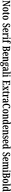

<svg xmlns="http://www.w3.org/2000/svg" viewBox="8656 -9466 1047 18400"><g transform="rotate(90 9180.0 -266.5)"><path d="M24 0V-46H42Q69 -46 84.5 -57.5Q100 -69 100 -115V-603Q100 -646 84.5 -657Q69 -668 47 -668H24V-714H210L482 -177V-603Q482 -643 467.5 -655.5Q453 -668 430 -668H408V-714H616V-668H594Q570 -668 555.5 -654.5Q541 -641 541 -599V0H457L158 -578V-115Q158 -69 171 -57.5Q184 -46 210 -46H233V0Z M873 10Q778 10 723.5 -59Q669 -128 669 -269Q669 -410 721.5 -478.5Q774 -547 876 -547Q970 -547 1024.5 -478.5Q1079 -410 1079 -269Q1079 10 873 10ZM875 -46Q924 -46 943.5 -102.5Q963 -159 963 -269Q963 -379 943.5 -434.5Q924 -490 874 -490Q825 -490 805 -434.5Q785 -379 785 -269Q785 -159 805.5 -102.5Q826 -46 875 -46Z M1317 10Q1258 10 1226.5 -24.5Q1195 -59 1195 -146V-483H1134V-521Q1162 -524 1180.5 -535Q1199 -546 1211 -562Q1223 -577 1231.5 -598.5Q1240 -620 1246 -659H1309V-536H1412V-483H1309V-151Q1309 -101 1320.5 -78.5Q1332 -56 1362 -56Q1393 -56 1420 -65V-9Q1406 -3 1380 3.5Q1354 10 1317 10Z M1680 10Q1585 10 1530.5 -59Q1476 -128 1476 -269Q1476 -410 1528.5 -478.5Q1581 -547 1683 -547Q1777 -547 1831.5 -478.5Q1886 -410 1886 -269Q1886 10 1680 10ZM1682 -46Q1731 -46 1750.5 -102.5Q1770 -159 1770 -269Q1770 -379 1750.5 -434.5Q1731 -490 1681 -490Q1632 -490 1612 -434.5Q1592 -379 1592 -269Q1592 -159 1612.5 -102.5Q1633 -46 1682 -46Z M2406 10Q2334 10 2292.5 -9Q2251 -28 2232.5 -59Q2214 -90 2214 -127Q2214 -167 2238 -187Q2262 -207 2296 -207Q2298 -128 2332.5 -85Q2367 -42 2416 -42Q2464 -42 2489.5 -73.5Q2515 -105 2515 -158Q2515 -197 2499.5 -224Q2484 -251 2453.5 -273Q2423 -295 2378 -319Q2300 -361 2265.5 -412Q2231 -463 2231 -541Q2231 -596 2257 -637.5Q2283 -679 2326.5 -701.5Q2370 -724 2425 -724Q2481 -724 2518.5 -706.5Q2556 -689 2574.5 -662.5Q2593 -636 2593 -607Q2593 -574 2572.5 -556.5Q2552 -539 2506 -539Q2506 -573 2495.5 -603Q2485 -633 2464 -652Q2443 -671 2412 -671Q2372 -671 2350 -642.5Q2328 -614 2328 -564Q2328 -532 2339 -507.5Q2350 -483 2378.5 -460Q2407 -437 2459 -411Q2540 -369 2576.5 -320.5Q2613 -272 2613 -194Q2613 -98 2555.5 -44Q2498 10 2406 10Z M2886 10Q2786 10 2734 -62Q2682 -134 2682 -264Q2682 -405 2733.5 -476Q2785 -547 2878 -547Q2964 -547 3013.5 -485.5Q3063 -424 3063 -305V-262H2797Q2798 -154 2827.5 -103Q2857 -52 2913 -52Q2955 -52 2981 -76.5Q3007 -101 3021 -135Q3032 -131 3039.5 -122Q3047 -113 3047 -97Q3047 -74 3030.5 -49Q3014 -24 2978.5 -7Q2943 10 2886 10ZM2950 -316Q2950 -396 2934 -444Q2918 -492 2880 -492Q2842 -492 2821 -446.5Q2800 -401 2798 -316Z M3116 0V-46H3119Q3146 -46 3163.5 -58.5Q3181 -71 3181 -118V-422Q3181 -466 3165 -478Q3149 -490 3122 -490H3119V-536H3274L3289 -432H3292Q3310 -483 3338.5 -515Q3367 -547 3415 -547Q3458 -547 3478.5 -524Q3499 -501 3499 -465Q3499 -389 3404 -389Q3404 -431 3396 -450.5Q3388 -470 3365 -470Q3342 -470 3326.5 -440.5Q3311 -411 3303 -366Q3295 -321 3295 -276V-113Q3295 -69 3311.5 -57.5Q3328 -46 3352 -46H3375V0Z M3647 -635Q3619 -635 3601.5 -650Q3584 -665 3584 -698Q3584 -732 3601.5 -746.5Q3619 -761 3647 -761Q3674 -761 3693 -746.5Q3712 -732 3712 -698Q3712 -665 3693 -650Q3674 -635 3647 -635ZM3526 0V-46H3535Q3562 -46 3578.5 -59.5Q3595 -73 3595 -117V-421Q3595 -463 3580 -476.5Q3565 -490 3539 -490H3527V-536H3707V-119Q3707 -74 3723.5 -60Q3740 -46 3767 -46H3776V0Z M3807 0V-46H3823Q3836 -46 3850 -50.5Q3864 -55 3873.5 -70Q3883 -85 3883 -115V-479H3810V-536H3883V-581Q3883 -672 3922 -721Q3961 -770 4046 -770Q4117 -770 4142 -748.5Q4167 -727 4167 -699Q4167 -673 4149 -655Q4131 -637 4085 -637Q4085 -655 4082 -674.5Q4079 -694 4070 -707Q4061 -720 4045 -720Q3995 -720 3995 -594V-536H4107V-479H3995V-115Q3995 -85 4004 -70Q4013 -55 4026.5 -50.5Q4040 -46 4054 -46H4090V0Z M4394 0V-46H4421Q4445 -46 4457.5 -60Q4470 -74 4470 -113V-604Q4470 -645 4454.5 -656.5Q4439 -668 4419 -668H4394V-714H4635Q4747 -714 4805 -673Q4863 -632 4863 -541Q4863 -474 4829.5 -436Q4796 -398 4750 -381V-377Q4810 -367 4848 -321.5Q4886 -276 4886 -194Q4886 0 4659 0ZM4629 -401Q4688 -401 4713.5 -433.5Q4739 -466 4739 -534Q4739 -606 4712 -633Q4685 -660 4628 -660H4587V-401ZM4649 -54Q4706 -54 4733.5 -86Q4761 -118 4761 -197Q4761 -273 4735.5 -310Q4710 -347 4651 -347H4587V-54Z M5167 10Q5067 10 5015 -62Q4963 -134 4963 -264Q4963 -405 5014.5 -476Q5066 -547 5159 -547Q5245 -547 5294.5 -485.5Q5344 -424 5344 -305V-262H5078Q5079 -154 5108.5 -103Q5138 -52 5194 -52Q5236 -52 5262 -76.5Q5288 -101 5302 -135Q5313 -131 5320.5 -122Q5328 -113 5328 -97Q5328 -74 5311.5 -49Q5295 -24 5259.5 -7Q5224 10 5167 10ZM5231 -316Q5231 -396 5215 -444Q5199 -492 5161 -492Q5123 -492 5102 -446.5Q5081 -401 5079 -316Z M5396 0V-46H5402Q5429 -46 5446 -58Q5463 -70 5463 -117V-423Q5463 -467 5446.5 -478.5Q5430 -490 5404 -490H5400V-536H5562L5572 -458H5576Q5595 -504 5624 -525.5Q5653 -547 5701 -547Q5765 -547 5799 -500.5Q5833 -454 5833 -352V-117Q5833 -71 5847 -58.5Q5861 -46 5888 -46H5892V0H5720V-340Q5720 -403 5706 -439.5Q5692 -476 5655 -476Q5625 -476 5607.5 -453Q5590 -430 5582.5 -393.5Q5575 -357 5575 -316V-112Q5575 -69 5590.5 -57.5Q5606 -46 5633 -46H5637V0Z M6102 237Q6009 237 5963.5 200Q5918 163 5918 95Q5918 39 5949 7Q5980 -25 6025 -33Q6004 -43 5985.5 -61Q5967 -79 5967 -113Q5967 -144 5987 -167Q6007 -190 6037 -210Q5999 -227 5975 -267.5Q5951 -308 5951 -362Q5951 -449 5992.5 -498Q6034 -547 6121 -547Q6152 -547 6175.5 -538.5Q6199 -530 6219 -516Q6234 -532 6254.5 -552.5Q6275 -573 6306 -573Q6331 -573 6344 -556.5Q6357 -540 6357 -518Q6357 -495 6345 -478.5Q6333 -462 6306 -462Q6306 -481 6296.5 -492.5Q6287 -504 6277 -504Q6267 -504 6259.5 -500Q6252 -496 6246 -490Q6263 -470 6275 -441.5Q6287 -413 6287 -367Q6287 -290 6246.5 -240.5Q6206 -191 6121 -191Q6112 -191 6096.5 -192.5Q6081 -194 6074 -196Q6064 -188 6054.5 -172.5Q6045 -157 6045 -137Q6045 -115 6058 -105.5Q6071 -96 6092 -96H6181Q6260 -96 6296 -54.5Q6332 -13 6332 50Q6332 136 6275.5 186.5Q6219 237 6102 237ZM6119 -241Q6158 -241 6172 -272.5Q6186 -304 6186 -365Q6186 -428 6171.5 -462Q6157 -496 6119 -496Q6082 -496 6067 -461.5Q6052 -427 6052 -364Q6052 -305 6067 -273Q6082 -241 6119 -241ZM6105 184Q6178 184 6209.5 152.5Q6241 121 6241 72Q6241 34 6224 16.5Q6207 -1 6173 -1H6082Q6065 -1 6048 7Q6031 15 6019.5 35Q6008 55 6008 90Q6008 133 6033 158.5Q6058 184 6105 184Z M6521 10Q6470 10 6433.5 -29.5Q6397 -69 6397 -151Q6397 -232 6442 -270Q6487 -308 6578 -312L6644 -315V-373Q6644 -430 6632 -461.5Q6620 -493 6584 -493Q6549 -493 6536.5 -463.5Q6524 -434 6524 -384Q6430 -384 6430 -449Q6430 -497 6476 -522Q6522 -547 6593 -547Q6675 -547 6716.5 -508Q6758 -469 6758 -375V-117Q6758 -76 6768.5 -61Q6779 -46 6807 -46H6810V0H6667L6652 -79H6645Q6619 -38 6594 -14Q6569 10 6521 10ZM6563 -49Q6600 -49 6622.5 -89.5Q6645 -130 6645 -191V-270L6607 -267Q6554 -263 6533.5 -233Q6513 -203 6513 -146Q6513 -101 6525 -75Q6537 -49 6563 -49Z M6851 0V-46H6861Q6887 -46 6903 -60Q6919 -74 6919 -119V-649Q6919 -677 6909.5 -691Q6900 -705 6886.5 -709.5Q6873 -714 6861 -714H6851V-760H7033V-119Q7033 -74 7049 -60Q7065 -46 7092 -46H7101V0Z M7250 -635Q7222 -635 7204.5 -650Q7187 -665 7187 -698Q7187 -732 7204.5 -746.5Q7222 -761 7250 -761Q7277 -761 7296 -746.5Q7315 -732 7315 -698Q7315 -665 7296 -650Q7277 -635 7250 -635ZM7129 0V-46H7138Q7165 -46 7181.5 -59.5Q7198 -73 7198 -117V-421Q7198 -463 7183 -476.5Q7168 -490 7142 -490H7130V-536H7310V-119Q7310 -74 7326.5 -60Q7343 -46 7370 -46H7379V0Z M7676 0V-46H7703Q7726 -46 7739 -58.5Q7752 -71 7752 -108V-601Q7752 -645 7737 -656.5Q7722 -668 7701 -668H7676V-714H8116L8119 -536H8065L8061 -580Q8059 -614 8044.5 -637Q8030 -660 7996 -660H7870V-400H8061V-347H7870V-54H8017Q8052 -54 8067.5 -77.5Q8083 -101 8087 -134L8092 -178H8146L8142 0Z M8180 0V-46H8188Q8217 -46 8234 -59Q8251 -72 8275 -110L8376 -271L8275 -437Q8259 -464 8242.5 -477Q8226 -490 8206 -490H8195V-536H8436V-490H8434Q8407 -490 8399 -481.5Q8391 -473 8391 -461Q8391 -451 8395.5 -440.5Q8400 -430 8409 -415L8456 -331L8495 -404Q8503 -421 8509.5 -434Q8516 -447 8516 -461Q8516 -479 8504.5 -484.5Q8493 -490 8476 -490H8472V-536H8655V-490H8648Q8624 -490 8608.5 -478Q8593 -466 8568 -425L8485 -291L8602 -99Q8620 -70 8636 -58Q8652 -46 8666 -46H8677V0H8430V-46H8434Q8483 -46 8483 -79Q8483 -90 8477 -103.5Q8471 -117 8452 -148L8404 -231L8351 -136Q8343 -121 8336.5 -107.5Q8330 -94 8330 -79Q8330 -62 8341.5 -54Q8353 -46 8380 -46H8382V0Z M8880 10Q8821 10 8789.5 -24.5Q8758 -59 8758 -146V-483H8697V-521Q8725 -524 8743.5 -535Q8762 -546 8774 -562Q8786 -577 8794.5 -598.5Q8803 -620 8809 -659H8872V-536H8975V-483H8872V-151Q8872 -101 8883.5 -78.5Q8895 -56 8925 -56Q8956 -56 8983 -65V-9Q8969 -3 8943 3.5Q8917 10 8880 10Z M9018 0V-46H9021Q9048 -46 9065.5 -58.5Q9083 -71 9083 -118V-422Q9083 -466 9067 -478Q9051 -490 9024 -490H9021V-536H9176L9191 -432H9194Q9212 -483 9240.5 -515Q9269 -547 9317 -547Q9360 -547 9380.5 -524Q9401 -501 9401 -465Q9401 -389 9306 -389Q9306 -431 9298 -450.5Q9290 -470 9267 -470Q9244 -470 9228.5 -440.5Q9213 -411 9205 -366Q9197 -321 9197 -276V-113Q9197 -69 9213.5 -57.5Q9230 -46 9254 -46H9277V0Z M9554 10Q9503 10 9466.5 -29.5Q9430 -69 9430 -151Q9430 -232 9475 -270Q9520 -308 9611 -312L9677 -315V-373Q9677 -430 9665 -461.5Q9653 -493 9617 -493Q9582 -493 9569.5 -463.5Q9557 -434 9557 -384Q9463 -384 9463 -449Q9463 -497 9509 -522Q9555 -547 9626 -547Q9708 -547 9749.5 -508Q9791 -469 9791 -375V-117Q9791 -76 9801.5 -61Q9812 -46 9840 -46H9843V0H9700L9685 -79H9678Q9652 -38 9627 -14Q9602 10 9554 10ZM9596 -49Q9633 -49 9655.5 -89.5Q9678 -130 9678 -191V-270L9640 -267Q9587 -263 9566.5 -233Q9546 -203 9546 -146Q9546 -101 9558 -75Q9570 -49 9596 -49Z M10182 10Q10094 10 10035 -36Q9976 -82 9946 -164.5Q9916 -247 9916 -358Q9916 -468 9946.5 -550.5Q9977 -633 10037.5 -678.5Q10098 -724 10188 -724Q10277 -724 10323.5 -689.5Q10370 -655 10370 -609Q10370 -576 10345.5 -555Q10321 -534 10277 -534Q10277 -567 10268 -597.5Q10259 -628 10237.5 -647.5Q10216 -667 10180 -667Q10104 -667 10073 -585Q10042 -503 10042 -358Q10042 -210 10079 -132.5Q10116 -55 10202 -55Q10244 -55 10273 -68.5Q10302 -82 10321.5 -104Q10341 -126 10356 -150Q10362 -144 10365.5 -133.5Q10369 -123 10369 -112Q10369 -87 10351.5 -58.5Q10334 -30 10293 -10Q10252 10 10182 10Z M10645 10Q10550 10 10495.5 -59Q10441 -128 10441 -269Q10441 -410 10493.5 -478.5Q10546 -547 10648 -547Q10742 -547 10796.5 -478.5Q10851 -410 10851 -269Q10851 10 10645 10ZM10647 -46Q10696 -46 10715.5 -102.5Q10735 -159 10735 -269Q10735 -379 10715.5 -434.5Q10696 -490 10646 -490Q10597 -490 10577 -434.5Q10557 -379 10557 -269Q10557 -159 10577.5 -102.5Q10598 -46 10647 -46Z M10907 0V-46H10913Q10940 -46 10957 -58Q10974 -70 10974 -117V-423Q10974 -467 10957.5 -478.5Q10941 -490 10915 -490H10911V-536H11073L11083 -458H11087Q11106 -504 11135 -525.5Q11164 -547 11212 -547Q11276 -547 11310 -500.5Q11344 -454 11344 -352V-117Q11344 -71 11358 -58.5Q11372 -46 11399 -46H11403V0H11231V-340Q11231 -403 11217 -439.5Q11203 -476 11166 -476Q11136 -476 11118.5 -453Q11101 -430 11093.5 -393.5Q11086 -357 11086 -316V-112Q11086 -69 11101.5 -57.5Q11117 -46 11144 -46H11148V0Z M11625 10Q11547 10 11504.5 -56.5Q11462 -123 11462 -267Q11462 -412 11504.5 -479.5Q11547 -547 11626 -547Q11672 -547 11699.5 -523.5Q11727 -500 11744 -464H11748Q11746 -487 11746 -515Q11746 -543 11746 -572V-648Q11746 -691 11726.5 -702.5Q11707 -714 11681 -714H11674V-760H11859V-120Q11859 -75 11875 -60.5Q11891 -46 11920 -46H11928V0H11771L11755 -86H11751Q11733 -41 11703 -15.5Q11673 10 11625 10ZM11657 -52Q11706 -52 11726 -109.5Q11746 -167 11746 -268Q11746 -372 11727 -428.5Q11708 -485 11657 -485Q11614 -485 11595.5 -428.5Q11577 -372 11577 -267Q11577 -159 11595.5 -105.5Q11614 -52 11657 -52Z M12185 10Q12085 10 12033 -62Q11981 -134 11981 -264Q11981 -405 12032.5 -476Q12084 -547 12177 -547Q12263 -547 12312.5 -485.5Q12362 -424 12362 -305V-262H12096Q12097 -154 12126.5 -103Q12156 -52 12212 -52Q12254 -52 12280 -76.5Q12306 -101 12320 -135Q12331 -131 12338.5 -122Q12346 -113 12346 -97Q12346 -74 12329.5 -49Q12313 -24 12277.5 -7Q12242 10 12185 10ZM12249 -316Q12249 -396 12233 -444Q12217 -492 12179 -492Q12141 -492 12120 -446.5Q12099 -401 12097 -316Z M12414 0V-46H12420Q12447 -46 12464 -58Q12481 -70 12481 -117V-423Q12481 -467 12464.5 -478.5Q12448 -490 12422 -490H12418V-536H12580L12590 -458H12594Q12613 -504 12642 -525.5Q12671 -547 12719 -547Q12783 -547 12817 -500.5Q12851 -454 12851 -352V-117Q12851 -71 12865 -58.5Q12879 -46 12906 -46H12910V0H12738V-340Q12738 -403 12724 -439.5Q12710 -476 12673 -476Q12643 -476 12625.5 -453Q12608 -430 12600.5 -393.5Q12593 -357 12593 -316V-112Q12593 -69 12608.5 -57.5Q12624 -46 12651 -46H12655V0Z M13115 10Q13034 10 12996 -18Q12958 -46 12958 -98Q12958 -135 12978.5 -150Q12999 -165 13025 -165Q13025 -108 13048.5 -74.5Q13072 -41 13117 -41Q13158 -41 13177 -63Q13196 -85 13196 -123Q13196 -158 13175 -179Q13154 -200 13104 -225Q13057 -248 13027 -271Q12997 -294 12982.5 -324Q12968 -354 12968 -398Q12968 -471 13013 -508.5Q13058 -546 13132 -546Q13203 -546 13236 -518Q13269 -490 13269 -452Q13269 -423 13252 -407Q13235 -391 13201 -391Q13201 -443 13179.5 -469.5Q13158 -496 13122 -496Q13091 -496 13073.5 -477Q13056 -458 13056 -425Q13056 -387 13077.5 -366.5Q13099 -346 13154 -321Q13217 -291 13251 -254.5Q13285 -218 13285 -151Q13285 -77 13241 -33.5Q13197 10 13115 10Z M13555 10Q13455 10 13403 -62Q13351 -134 13351 -264Q13351 -405 13402.5 -476Q13454 -547 13547 -547Q13633 -547 13682.5 -485.5Q13732 -424 13732 -305V-262H13466Q13467 -154 13496.5 -103Q13526 -52 13582 -52Q13624 -52 13650 -76.5Q13676 -101 13690 -135Q13701 -131 13708.5 -122Q13716 -113 13716 -97Q13716 -74 13699.5 -49Q13683 -24 13647.5 -7Q13612 10 13555 10ZM13619 -316Q13619 -396 13603 -444Q13587 -492 13549 -492Q13511 -492 13490 -446.5Q13469 -401 13467 -316Z M13968 10Q13890 10 13847.5 -56.5Q13805 -123 13805 -267Q13805 -412 13847.5 -479.5Q13890 -547 13969 -547Q14015 -547 14042.5 -523.5Q14070 -500 14087 -464H14091Q14089 -487 14089 -515Q14089 -543 14089 -572V-648Q14089 -691 14069.5 -702.5Q14050 -714 14024 -714H14017V-760H14202V-120Q14202 -75 14218 -60.5Q14234 -46 14263 -46H14271V0H14114L14098 -86H14094Q14076 -41 14046 -15.5Q14016 10 13968 10ZM14000 -52Q14049 -52 14069 -109.5Q14089 -167 14089 -268Q14089 -372 14070 -428.5Q14051 -485 14000 -485Q13957 -485 13938.5 -428.5Q13920 -372 13920 -267Q13920 -159 13938.5 -105.5Q13957 -52 14000 -52Z M14766 10Q14694 10 14652.5 -9Q14611 -28 14592.5 -59Q14574 -90 14574 -127Q14574 -167 14598 -187Q14622 -207 14656 -207Q14658 -128 14692.5 -85Q14727 -42 14776 -42Q14824 -42 14849.5 -73.5Q14875 -105 14875 -158Q14875 -197 14859.5 -224Q14844 -251 14813.5 -273Q14783 -295 14738 -319Q14660 -361 14625.5 -412Q14591 -463 14591 -541Q14591 -596 14617 -637.5Q14643 -679 14686.5 -701.5Q14730 -724 14785 -724Q14841 -724 14878.5 -706.5Q14916 -689 14934.5 -662.5Q14953 -636 14953 -607Q14953 -574 14932.5 -556.5Q14912 -539 14866 -539Q14866 -573 14855.5 -603Q14845 -633 14824 -652Q14803 -671 14772 -671Q14732 -671 14710 -642.5Q14688 -614 14688 -564Q14688 -532 14699 -507.5Q14710 -483 14738.5 -460Q14767 -437 14819 -411Q14900 -369 14936.5 -320.5Q14973 -272 14973 -194Q14973 -98 14915.5 -44Q14858 10 14766 10Z M15246 10Q15146 10 15094 -62Q15042 -134 15042 -264Q15042 -405 15093.5 -476Q15145 -547 15238 -547Q15324 -547 15373.5 -485.5Q15423 -424 15423 -305V-262H15157Q15158 -154 15187.5 -103Q15217 -52 15273 -52Q15315 -52 15341 -76.5Q15367 -101 15381 -135Q15392 -131 15399.5 -122Q15407 -113 15407 -97Q15407 -74 15390.5 -49Q15374 -24 15338.5 -7Q15303 10 15246 10ZM15310 -316Q15310 -396 15294 -444Q15278 -492 15240 -492Q15202 -492 15181 -446.5Q15160 -401 15158 -316Z M15475 0V-46H15484Q15511 -46 15526.5 -58Q15542 -70 15542 -117V-424Q15542 -468 15526 -479.5Q15510 -491 15483 -491H15480V-536H15640L15651 -458H15656Q15675 -505 15704.5 -526Q15734 -547 15783 -547Q15825 -547 15855 -526.5Q15885 -506 15900 -454H15904Q15921 -504 15953 -525.5Q15985 -547 16031 -547Q16095 -547 16131 -500.5Q16167 -454 16167 -352V-117Q16167 -71 16181 -58.5Q16195 -46 16222 -46H16225V0H16053V-340Q16053 -404 16038.5 -439.5Q16024 -475 15987 -475Q15959 -475 15942.5 -455Q15926 -435 15918.5 -401.5Q15911 -368 15911 -329V-117Q15911 -71 15925 -58.5Q15939 -46 15966 -46H15969V0H15799V-340Q15799 -404 15784.5 -439.5Q15770 -475 15733 -475Q15705 -475 15688 -453Q15671 -431 15663 -394.5Q15655 -358 15655 -316V-112Q15655 -69 15671 -57.5Q15687 -46 15714 -46H15716V0Z M16381 -635Q16353 -635 16335.5 -650Q16318 -665 16318 -698Q16318 -732 16335.5 -746.5Q16353 -761 16381 -761Q16408 -761 16427 -746.5Q16446 -732 16446 -698Q16446 -665 16427 -650Q16408 -635 16381 -635ZM16260 0V-46H16269Q16296 -46 16312.5 -59.5Q16329 -73 16329 -117V-421Q16329 -463 16314 -476.5Q16299 -490 16273 -490H16261V-536H16441V-119Q16441 -74 16457.5 -60Q16474 -46 16501 -46H16510V0Z M16548 0V-46H16575Q16599 -46 16611.5 -60Q16624 -74 16624 -113V-604Q16624 -645 16608.5 -656.5Q16593 -668 16573 -668H16548V-714H16789Q16901 -714 16959 -673Q17017 -632 17017 -541Q17017 -474 16983.5 -436Q16950 -398 16904 -381V-377Q16964 -367 17002 -321.5Q17040 -276 17040 -194Q17040 0 16813 0ZM16783 -401Q16842 -401 16867.5 -433.5Q16893 -466 16893 -534Q16893 -606 16866 -633Q16839 -660 16782 -660H16741V-401ZM16803 -54Q16860 -54 16887.5 -86Q16915 -118 16915 -197Q16915 -273 16889.5 -310Q16864 -347 16805 -347H16741V-54Z M17321 10Q17226 10 17171.5 -59Q17117 -128 17117 -269Q17117 -410 17169.5 -478.5Q17222 -547 17324 -547Q17418 -547 17472.5 -478.5Q17527 -410 17527 -269Q17527 10 17321 10ZM17323 -46Q17372 -46 17391.5 -102.5Q17411 -159 17411 -269Q17411 -379 17391.5 -434.5Q17372 -490 17322 -490Q17273 -490 17253 -434.5Q17233 -379 17233 -269Q17233 -159 17253.5 -102.5Q17274 -46 17323 -46Z M17579 0V-46H17589Q17615 -46 17631 -60Q17647 -74 17647 -119V-649Q17647 -677 17637.5 -691Q17628 -705 17614.5 -709.5Q17601 -714 17589 -714H17579V-760H17761V-119Q17761 -74 17777 -60Q17793 -46 17820 -46H17829V0Z M18043 10Q17965 10 17922.5 -56.5Q17880 -123 17880 -267Q17880 -412 17922.5 -479.5Q17965 -547 18044 -547Q18090 -547 18117.5 -523.5Q18145 -500 18162 -464H18166Q18164 -487 18164 -515Q18164 -543 18164 -572V-648Q18164 -691 18144.5 -702.5Q18125 -714 18099 -714H18092V-760H18277V-120Q18277 -75 18293 -60.5Q18309 -46 18338 -46H18346V0H18189L18173 -86H18169Q18151 -41 18121 -15.5Q18091 10 18043 10ZM18075 -52Q18124 -52 18144 -109.5Q18164 -167 18164 -268Q18164 -372 18145 -428.5Q18126 -485 18075 -485Q18032 -485 18013.5 -428.5Q17995 -372 17995 -267Q17995 -159 18013.5 -105.5Q18032 -52 18075 -52Z"/></g></svg>

Font: Noto Serif Bengali ExtraCondensed SemiBold
Style: Regular
Weight: 600
Width: 2
Designer: Juan Bruce, Universal Thirst, Indian Type Foundry and the Monotype Design Team.
Foundry: Monotype Imaging Inc.
Version: Version 2.003; ttfautohint (v1.8.4.7-5d5b)